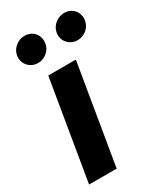

<svg xmlns="http://www.w3.org/2000/svg" viewBox="-193 -838 774 912"><g transform="rotate(-30 194.5 -382.5)"><path d="M14.9 0H166.2L257.1 -545.5H105.8ZM24.9 -702.1C17.8 -658.4 49.7 -620.7 94.8 -620.7C131.7 -620.7 165.1 -649.1 170.1 -683.9C177.6 -728.7 147.4 -765.3 101.6 -765.3C65 -765.3 30.9 -737.9 24.9 -702.1ZM242.2 -702.1C234.7 -657.7 267 -620.7 312.1 -620.7C349.1 -620.7 382.5 -649.1 387.4 -683.9C394.9 -728.7 364.7 -765.3 318.9 -765.3C282.3 -765.3 248.2 -737.9 242.2 -702.1Z"/></g></svg>

Font: Magic Ui Pro
Style: Bold Italic
Weight: 700
Italic angle: -9.39999°
Designer: Stefan Endress, Andreas Faust
Version: Version 1.000;FEAKit 1.0